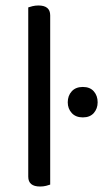

<svg xmlns="http://www.w3.org/2000/svg" viewBox="-20 -675 376 700"><path d="M163 -2Q158 0 148 2.5Q138 5 126 5Q83 5 83 -31V-648Q88 -650 98.5 -652.5Q109 -655 120 -655Q163 -655 163 -619ZM227 -302Q227 -326 241.5 -342Q256 -358 282 -358Q308 -358 322 -342Q336 -326 336 -302Q336 -279 322 -263Q308 -247 282 -247Q256 -247 241.5 -263Q227 -279 227 -302Z"/></svg>

Font: Baloo 2
Style: Regular
Weight: 400
Designer: Sarang Kulkarni and Ek Type
Foundry: Ek Type
Version: Version 1.640;hotconv 1.0.111;makeotfexe 2.5.65597; ttfautoh